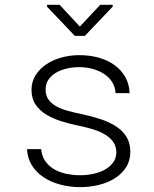

<svg xmlns="http://www.w3.org/2000/svg" viewBox="-20 -767 640 797"><path d="M462.9 -134.3Q462.9 -158.7 450.7 -176.8Q438.5 -194.8 417.2 -207.8Q396 -220.7 368.2 -229.5Q340.3 -238.3 309.1 -244.6Q271 -252.4 235.4 -263.4Q199.7 -274.4 171.9 -291.5Q144 -308.6 127.4 -333.3Q110.8 -357.9 110.8 -394Q110.8 -428.2 127.9 -455.1Q145 -481.9 172.9 -500.5Q200.7 -519 236.3 -528.6Q272 -538.1 309.6 -538.1Q352.5 -538.1 389.9 -527.6Q427.2 -517.1 455.3 -496.8Q483.4 -476.6 500 -447.3Q516.6 -418 518.1 -380.4H459.5Q458.5 -405.8 445.8 -426Q433.1 -446.3 412.1 -460Q391.1 -473.6 364.5 -481Q337.9 -488.3 309.6 -488.3Q283.2 -488.3 258.1 -482.7Q232.9 -477.1 213.1 -465.6Q193.4 -454.1 181.4 -436.8Q169.4 -419.4 169.4 -396Q168.9 -371.1 180.9 -354.2Q192.9 -337.4 213.4 -325.9Q233.9 -314.5 261.5 -306.9Q289.1 -299.3 320.3 -293Q360.4 -284.7 396.7 -272.7Q433.1 -260.7 460.9 -242.9Q488.8 -225.1 504.9 -199.2Q521 -173.3 521 -137.2Q521 -100.1 503.2 -72.5Q485.4 -44.9 456.3 -26.6Q427.2 -8.3 389.9 0.7Q352.5 9.8 313 9.8Q268.6 9.8 229.2 -1Q189.9 -11.7 159.9 -32Q129.9 -52.2 111.8 -81.5Q93.8 -110.8 92.3 -147.9H150.9Q153.8 -116.7 169.7 -95.7Q185.5 -74.7 208.7 -62.3Q231.9 -49.8 259.3 -44.7Q286.6 -39.6 313 -39.6Q339.8 -39.6 366.5 -45.2Q393.1 -50.8 414.3 -62.3Q435.5 -73.7 449 -91.6Q462.4 -109.4 462.9 -134.3ZM311.5 -656.7 396 -747.1H447.8V-739.7L332.5 -618.2H290.5L175.3 -739.3V-747.1H227.5Z"/></svg>

Font: Roboto Mono Light
Style: Regular
Weight: 300
Designer: Google
Version: Version 2.000985; 2015; ttfautohint (v1.3)